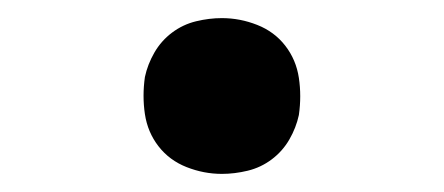

<svg xmlns="http://www.w3.org/2000/svg" viewBox="-20 -446 490 212"><path d="M225 -254Q205 -254 186 -261.5Q167 -269 155 -284.5Q143 -300 140 -320Q137 -340 140 -361Q143 -375 150.5 -388Q158 -401 170 -410Q182 -419 196.5 -422.5Q211 -426 225 -426Q245 -426 264 -418.5Q283 -411 295 -395.5Q307 -380 310 -360Q313 -340 310 -319Q307 -305 299.5 -292Q292 -279 280 -270Q268 -261 253.5 -257.5Q239 -254 225 -254Z"/></svg>

Font: Iosevka Etoile Medium
Style: Italic
Weight: 500
Italic angle: -9°
Designer: Belleve Invis
Foundry: Belleve Invis
Version: Version 22.1.2; ttfautohint (v1.8.4)